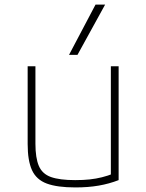

<svg xmlns="http://www.w3.org/2000/svg" viewBox="-20 -810 640 840"><path d="M310 10Q230 10 184.5 -7Q139 -24 120 -65.5Q101 -107 101 -180V-520H135V-181Q135 -119 150 -84Q165 -49 203 -35.5Q241 -22 309 -22Q344 -22 372 -25Q400 -28 426 -34.5Q452 -41 477 -51L465 -31V-520H499V-22Q458 -6 412 2Q366 10 310 10ZM319 -570H282L398 -790H440Z"/></svg>

Font: M PLUS Code Latin Expanded ExtraLight
Style: Regular
Weight: 250
Width: 7
Designer: Coji Morishita
Foundry: UNDERFOREST DESIGN
Version: Version 1.002; ttfautohint (v1.8.3)